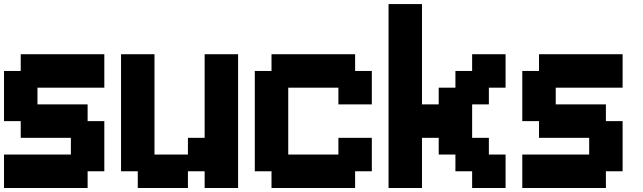

<svg xmlns="http://www.w3.org/2000/svg" viewBox="-20 -937 3207 957"><path d="M0 -166.7H333.3V-250H83.3V-333.3H0V-583.3H83.3V-666.7H500V-500H166.7V-416.7H416.7V-333.3H500V-83.3H416.7V0H0Z M583.3 -83.3V-666.7H750V-166.7H916.7V-250H1000V-666.7H1166.7V0H1000V-83.3H916.7V0H666.7V-83.3Z M1250 -83.3V-583.3H1333.3V-666.7H1750V-583.3H1833.3V-416.7H1666.7V-500H1416.7V-166.7H1666.7V-250H1833.3V-83.3H1750V0H1333.3V-83.3Z M1916.7 0V-916.7H2083.3V-416.7H2166.7V-500H2250V-583.3H2333.3V-666.7H2500V-500H2416.7V-416.7H2333.3V-250H2416.7V-166.7H2500V0H2333.3V-83.3H2250V-166.7H2166.7V-250H2083.3V0Z M2583.3 -166.7H2916.7V-250H2666.7V-333.3H2583.3V-583.3H2666.7V-666.7H3083.3V-500H2750V-416.7H3000V-333.3H3083.3V-83.3H3000V0H2583.3Z"/></svg>

Font: Galmuri11 Bold
Style: Regular
Weight: 700
Designer: Lee Minseo (quiple)
Version: Version 2.397;hotconv 1.1.1;makeotfexe 2.6.0 DEVELOPMENT